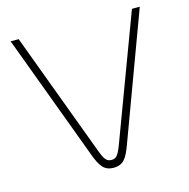

<svg xmlns="http://www.w3.org/2000/svg" viewBox="-101 -768 862 876"><g transform="rotate(-15 330.0 -330.5)"><path d="M25 -670 246 -76C268 -16 287 9 330 9C378 9 394 -20 415 -76L635 -670H598L380 -87C363 -42 353 -28 330 -28C307 -28 297 -41 280 -87L63 -670Z"/></g></svg>

Font: LT Wave Alt Thin
Style: Regular
Weight: 100
Designer: Daniel Lyons
Version: Version 2.5 (Glyphs App)